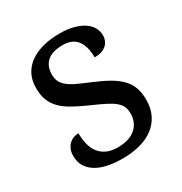

<svg xmlns="http://www.w3.org/2000/svg" viewBox="-136 -648 723 761"><g transform="rotate(-30 225.5 -267.5)"><path d="M210 9.8Q172.4 9.8 141.8 3.2Q111.3 -3.4 89.8 -16.8Q68.4 -30.3 56.6 -50Q44.9 -69.8 44.9 -96.2Q44.9 -116.2 51.5 -129.6Q58.1 -143.1 67.6 -150.9Q77.1 -158.7 88.1 -161.9Q99.1 -165 107.9 -165Q107.9 -138.7 113.3 -115.7Q118.7 -92.8 131.3 -75.4Q144 -58.1 164.8 -48.1Q185.5 -38.1 215.8 -38.1Q242.7 -38.1 263.2 -44.7Q283.7 -51.3 297.6 -63.2Q311.5 -75.2 318.8 -92Q326.2 -108.9 326.2 -128.9Q326.2 -147.5 320.6 -160.9Q314.9 -174.3 301 -186Q287.1 -197.8 263.2 -210Q239.3 -222.2 203.1 -237.8Q164.6 -254.9 136 -270.8Q107.4 -286.6 88.9 -305.2Q70.3 -323.7 61 -347.4Q51.8 -371.1 51.8 -403.8Q51.8 -438 65.2 -464.4Q78.6 -490.7 103.5 -508.5Q128.4 -526.4 163.1 -535.6Q197.8 -544.9 240.2 -544.9Q275.9 -544.9 303.2 -537.6Q330.6 -530.3 349.1 -517.8Q367.7 -505.4 377 -488.5Q386.2 -471.7 386.2 -453.1Q386.2 -425.8 367.4 -409.4Q348.6 -393.1 314 -393.1Q314 -443.4 293.2 -471.2Q272.5 -499 228 -499Q202.6 -499 184.6 -493.2Q166.5 -487.3 155 -476.6Q143.6 -465.8 138.2 -451.2Q132.8 -436.5 132.8 -418.9Q132.8 -399.9 139.6 -386Q146.5 -372.1 161.4 -360.4Q176.3 -348.6 200 -337.6Q223.6 -326.7 256.8 -313Q296.4 -296.4 324.7 -280.3Q353 -264.2 371.3 -245.1Q389.6 -226.1 398.4 -202.1Q407.2 -178.2 407.2 -147Q407.2 -107.9 393.1 -78.6Q378.9 -49.3 353 -29.5Q327.1 -9.8 290.8 0Q254.4 9.8 210 9.8Z"/></g></svg>

Font: Sahl Naskh
Style: Regular
Weight: 400
Designer: Pascal Zoghbi
Version: Version 1.001